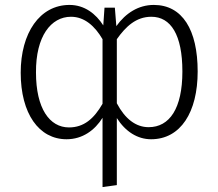

<svg xmlns="http://www.w3.org/2000/svg" viewBox="-20 -554 886 779"><path d="M604 -534C542 -534 490 -501 452 -448L446 -523H404L399 -451C369 -498 323 -534 262 -534C141 -534 64 -420 64 -259C64 -93 138 11 250 11C315 11 365 -26 396 -76V205L454 197V-75C489 -20 538 11 593 11C713 11 782 -99 782 -264C782 -433 720 -534 604 -534ZM260 -37C181 -37 126 -114 126 -260C125 -407 187 -486 268 -486C323 -486 365 -448 396 -395V-133C361 -72 320 -37 260 -37ZM583 -38C531 -38 487 -72 454 -135V-395C490 -446 532 -486 594 -486C673 -486 720 -413 720 -264C720 -114 668 -38 583 -38Z"/></svg>

Font: FiraGO Light
Style: Regular
Weight: 300
Designer: bBox Type
Foundry: bBox Type GmbH
Version: Version 1.001;PS 001.001;hotconv 1.0.88;makeotf.lib2.5.64775